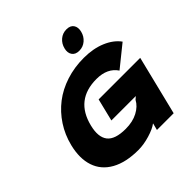

<svg xmlns="http://www.w3.org/2000/svg" viewBox="-267 -1302 1534 1534"><g transform="rotate(-45 500.5 -534.5)"><path d="M965.8 -501 841.8 1H652.8L668 -57.1H666Q632.3 -31.2 564.2 -10.7Q496.1 9.8 435.1 9.8Q294.9 9.8 204.6 -40.5Q114.3 -90.8 83.5 -182.9Q52.7 -274.9 83 -397.9Q106.4 -492.2 157.5 -570.1Q208.5 -647.9 280.3 -703.4Q352.1 -758.8 446 -789.3Q540 -819.8 646 -819.8Q752.9 -819.8 834.2 -785.4Q915.5 -751 958 -691.9L776.9 -545.9Q721.7 -628.9 599.1 -628.9Q362.3 -628.9 305.2 -397.9Q278.3 -290 320.6 -235.6Q362.8 -181.2 482.9 -181.2Q562 -181.2 619.4 -211.4Q676.8 -241.7 702.1 -290L725.1 -310.1H449.2L496.1 -501ZM779.8 -981.9Q769.5 -939.9 737.3 -912.4Q705.1 -884.8 662.1 -884.8Q618.7 -884.8 599.9 -912.6Q581.1 -940.4 591.8 -981.9Q602.1 -1024.4 634.3 -1051.8Q666.5 -1079.1 710 -1079.1Q753.4 -1079.1 772 -1051.8Q790.5 -1024.4 779.8 -981.9Z"/></g></svg>

Font: Sinkin Sans 900 X Black Italic
Style: Regular
Weight: 950
Italic angle: -112°
Designer: Keith Bates
Foundry: K-Type
Version: Sinkin Sans (version 1.0)  by Keith Bates   •   © 2014   www